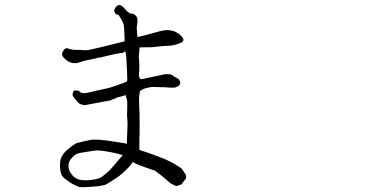

<svg xmlns="http://www.w3.org/2000/svg" viewBox="-20 -745 1540 789"><path d="M484.4 -107.4Q466.8 -113.3 438.5 -119.1Q403.3 -126 382.8 -127Q371.1 -127 335.9 -121.1Q303.7 -116.2 296.9 -113.3Q285.2 -108.4 271.5 -91.8Q265.6 -85.9 262.7 -74.2Q260.7 -64.5 261.7 -56.6Q262.7 -47.9 267.6 -38.1Q276.4 -25.4 282.2 -19.5Q295.9 -8.8 306.6 -6.8Q323.2 -2.9 349.6 -4.9Q371.1 -6.8 387.7 -12.7Q396.5 -15.6 410.2 -27.3Q425.8 -40 437.5 -52.7Q464.8 -84 484.4 -107.4ZM607.4 -110.4Q648.4 -94.7 656.2 -91.8Q682.6 -80.1 702.1 -68.4Q727.5 -52.7 729.5 -48.8Q733.4 -40 743.2 -28.3Q744.1 -26.4 745.1 -14.6Q745.1 -11.7 737.3 -2.9Q726.6 12.7 723.6 13.7Q719.7 14.6 708 18.6Q703.1 20.5 692.4 14.6Q679.7 8.8 670.9 0Q666 -4.9 643.6 -23.4Q617.2 -43 616.2 -43.9Q533.2 -71.3 527.3 -79.1Q527.3 -80.1 526.4 -80.1Q513.7 -62.5 509.8 -58.6Q480.5 -28.3 463.9 -17.6Q421.9 10.7 412.1 14.6Q410.2 15.6 381.8 20.5Q372.1 21.5 340.8 23.4Q317.4 25.4 306.6 23.4Q302.7 23.4 279.3 11.7Q268.6 5.9 249 -8.8Q237.3 -17.6 232.4 -28.3Q228.5 -37.1 226.6 -56.6Q225.6 -71.3 228.5 -87.9Q231.4 -99.6 238.3 -109.4Q246.1 -121.1 255.9 -128.9Q294.9 -161.1 300.8 -158.2Q305.7 -160.2 350.6 -169.9Q379.9 -174.8 456.1 -162.1Q500 -155.3 500 -154.3Q501 -152.3 501 -154.3Q502.9 -190.4 503.9 -226.6Q503.9 -234.4 503.9 -242.2Q502.9 -253.9 502 -272.5Q502 -288.1 502.9 -301.8Q502.9 -308.6 502.9 -315.4Q502.9 -321.3 502.9 -326.2Q502.9 -331.1 500 -340.8Q496.1 -355.5 494.1 -354.5Q489.3 -350.6 470.7 -346.7Q460.9 -344.7 460.9 -344.7Q458 -341.8 455.1 -340.8Q437.5 -335.9 436.5 -333L327.1 -312.5Q324.2 -312.5 312.5 -316.4Q303.7 -319.3 296.9 -328.1Q289.1 -336.9 284.2 -343.8Q278.3 -350.6 278.3 -357.4Q278.3 -362.3 281.2 -368.2Q284.2 -375 291 -373Q293.9 -373 296.9 -373Q298.8 -372.1 300.8 -372.1Q305.7 -372.1 308.6 -367.2Q310.5 -365.2 314.5 -364.3Q317.4 -362.3 322.3 -362.3Q333 -362.3 346.7 -365.2Q364.3 -369.1 375 -372.1L423.8 -382.8Q436.5 -385.7 455.1 -392.6Q470.7 -397.5 485.4 -403.3Q499 -408.2 502 -411.1Q503.9 -414.1 502.9 -423.8Q502 -449.2 502 -454.1L499 -508.8Q497.1 -533.2 493.2 -534.2Q492.2 -534.2 492.2 -533.2Q484.4 -526.4 483.4 -527.3Q470.7 -528.3 396.5 -509.8Q390.6 -507.8 389.6 -507.8Q385.7 -509.8 381.8 -507.8Q376 -504.9 368.2 -503.9Q324.2 -495.1 320.3 -493.2Q298.8 -485.4 290 -485.4L278.3 -486.3Q272.5 -486.3 260.7 -492.2Q248 -500 240.2 -509.8Q234.4 -516.6 235.4 -525.4Q235.4 -529.3 240.2 -536.1Q244.1 -543 248 -544.9Q250 -546.9 255.9 -546.9Q260.7 -545.9 268.6 -543Q281.2 -540 290 -540Q308.6 -540 309.6 -540Q331.1 -537.1 346.7 -540Q388.7 -549.8 393.6 -550.8Q443.4 -563.5 492.2 -575.2V-583L490.2 -627Q489.3 -648.4 481.4 -660.2Q473.6 -672.9 471.7 -676.8Q467.8 -685.5 459 -685.5Q457 -685.5 452.1 -692.4Q450.2 -695.3 449.2 -699.2Q449.2 -706.1 455.1 -714.8Q460.9 -722.7 468.8 -724.6Q472.7 -725.6 478.5 -721.7Q483.4 -718.8 487.3 -714.8Q493.2 -709 497.1 -704.1Q501 -699.2 503.9 -697.3Q505.9 -696.3 508.8 -694.3Q509.8 -693.4 512.7 -690.4Q514.6 -689.5 519.5 -689.5Q523.4 -689.5 527.3 -687.5Q532.2 -686.5 538.1 -680.7Q543.9 -674.8 544.9 -665Q544.9 -660.2 544.9 -655.3Q544.9 -651.4 543.9 -644.5Q543 -640.6 542 -635.7Q542 -632.8 542 -627Q543.9 -606.4 544.9 -592.8Q569.3 -597.7 606.4 -608.4Q626 -614.3 634.8 -616.2Q649.4 -619.1 653.3 -620.1Q668.9 -622.1 674.8 -621.1Q691.4 -618.2 694.3 -617.2Q703.1 -613.3 714.8 -606.4Q720.7 -601.6 729.5 -591.8Q734.4 -585.9 733.4 -579.1Q732.4 -574.2 726.6 -570.3Q719.7 -567.4 705.1 -562.5Q691.4 -557.6 667 -556.6Q642.6 -555.7 629.9 -553.7Q607.4 -550.8 596.7 -550.8Q553.7 -550.8 552.7 -549.8Q552.7 -549.8 552.7 -545.9Q553.7 -542 552.7 -537.1Q552.7 -532.2 551.8 -526.4Q550.8 -521.5 550.8 -517.6Q549.8 -513.7 550.8 -508.8Q554.7 -469.7 550.8 -440.4Q549.8 -436.5 553.7 -424.8Q555.7 -418.9 563.5 -419.9Q567.4 -420.9 569.3 -420.9Q573.2 -421.9 577.1 -422.9L600.6 -427.7L659.2 -440.4Q681.6 -440.4 686.5 -437.5Q696.3 -428.7 709 -422.9Q713.9 -420.9 715.8 -417Q720.7 -409.2 720.7 -407.2Q720.7 -395.5 711.9 -390.6Q702.1 -384.8 692.4 -384.8Q668 -384.8 668 -385.7Q667 -386.7 641.6 -386.7L608.4 -387.7Q600.6 -387.7 588.9 -384.8Q562.5 -379.9 554.7 -369.1Q552.7 -365.2 553.7 -365.2Q555.7 -362.3 553.7 -360.4Q552.7 -358.4 551.8 -348.6Q550.8 -335.9 551.8 -320.3L552.7 -291Q553.7 -288.1 553.7 -247.1Q553.7 -214.8 553.7 -195.3Q552.7 -188.5 552.7 -150.4Q552.7 -139.6 552.7 -128.9Q581.1 -120.1 607.4 -110.4Z"/></svg>

Font: ToneOZ-Zhuyin-Tsuipita-TC
Style: Regular
Weight: 400
Designer: ÂÆ£ÂøóÂáåJeffrey Xuan(jeffreyx@gmail.com, ToneOZ.com) ÈòøÂù§(cjkFonts)
Foundry: ToneOZ
Version: Version 0.240710